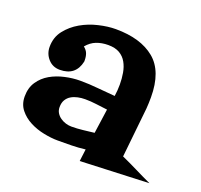

<svg xmlns="http://www.w3.org/2000/svg" viewBox="-105 -673 852 813"><g transform="rotate(20 321.0 -266.5)"><path d="M641.6 9.8 332 22.5 338.9 -32.2Q307.6 -28.3 276.4 -27.8Q245.1 -27.3 213.9 -27.3Q185.5 -27.3 151.4 -34.2Q117.2 -41 87.9 -56.2Q58.6 -71.3 39.1 -95.7Q19.5 -120.1 19.5 -155.3Q19.5 -194.3 38.1 -221.7Q56.6 -249 85.4 -265.6Q114.3 -282.2 149.4 -290Q184.6 -297.9 217.8 -297.9Q258.8 -297.9 297.9 -293.9Q336.9 -290 377 -287.1Q378.9 -299.8 379.9 -313Q380.9 -326.2 380.9 -339.8Q380.9 -366.2 376.5 -391.6Q372.1 -417 360.8 -437Q349.6 -457 329.6 -468.8Q309.6 -480.5 278.3 -480.5Q249 -480.5 225.1 -471.2Q201.2 -461.9 182.6 -439.5Q196.3 -428.7 201.2 -415.5Q206.1 -402.3 206.1 -385.7V-379.9Q191.4 -311.5 120.1 -311.5Q87.9 -311.5 67.4 -334.5Q46.9 -357.4 46.9 -388.7Q46.9 -431.6 71.3 -462.9Q95.7 -494.1 131.3 -514.6Q167 -535.2 208.5 -544.9Q250 -554.7 285.2 -554.7Q397.5 -554.7 460.4 -502.9Q523.4 -451.2 523.4 -334Q523.4 -321.3 522.9 -308.6Q522.5 -295.9 521.5 -283.2L498 -58.6Q535.2 -42 570.3 -24.4Q605.5 -6.8 641.6 9.8ZM366.2 -221.7Q340.8 -224.6 315.4 -228Q290 -231.4 264.6 -231.4Q248 -231.4 231.9 -228Q215.8 -224.6 202.6 -216.8Q189.5 -209 181.6 -195.8Q173.8 -182.6 173.8 -163.1Q173.8 -148.4 180.7 -137.2Q187.5 -126 198.7 -118.2Q210 -110.4 223.1 -106.4Q236.3 -102.5 249 -102.5Q274.4 -102.5 300.3 -105.5Q326.2 -108.4 350.6 -111.3Z"/></g></svg>

Font: Fontdiner Swanky
Style: Regular
Weight: 400
Designer: Font Diner, Inc
Foundry: Font Diner, Inc
Version: Version 1.001